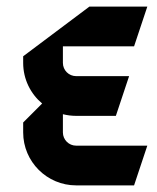

<svg xmlns="http://www.w3.org/2000/svg" viewBox="-20 -540 475 580"><path d="M50 -140C50 -51.7 121.7 20 210 20H385L425 -100H210C187.9 -100 170 -117.9 170 -140V-195C182.8 -191.8 196.2 -190 210 -190H330L370 -310H210C187.9 -310 170 -327.9 170 -350V-400H385L425 -520H250L50 -370V-350C50 -300.8 72.3 -256.7 107.3 -227.3L50 -170Z"/></svg>

Font: Abibas
Style: Medium
Weight: 500
Version: Version 0.3